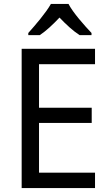

<svg xmlns="http://www.w3.org/2000/svg" viewBox="-20 -964 563 984"><path d="M331 -944H241C216 -899 160 -834 125 -795V-784H184C217 -806 251 -838 285 -874C319 -838 355 -805 388 -784H449V-795C413 -833 354 -899 331 -944ZM467 0V-79H180V-334H450V-412H180V-635H467V-714H91V0Z"/></svg>

Font: Noto Sans Thai
Style: Regular
Weight: 400
Designer: Monotype Design Team
Foundry: Monotype Imaging Inc.
Version: Version 1.901